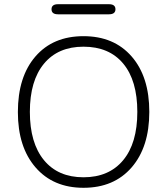

<svg xmlns="http://www.w3.org/2000/svg" viewBox="-20 -885 795 913"><path d="M377 8Q233 8 149 -89Q65 -186 65 -352Q65 -520 148.5 -616.5Q232 -713 377 -713Q522 -713 606 -616.5Q690 -520 690 -353Q690 -186 606 -89Q522 8 377 8ZM377 -42Q498 -42 565.5 -123Q633 -204 633 -353Q633 -502 566 -582.5Q499 -663 377 -663Q256 -663 189 -582Q122 -501 122 -353Q122 -205 189 -123.5Q256 -42 377 -42ZM256 -817Q225 -817 225 -841Q225 -865 256 -865H498Q529 -865 529 -841Q529 -817 498 -817Z"/></svg>

Font: Nunito VF Beta Light
Style: Regular
Weight: 300
Designer: Vernon Adams
Foundry: newtypography
Version: Version 3.001